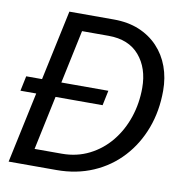

<svg xmlns="http://www.w3.org/2000/svg" viewBox="-79 -772 808 847"><g transform="rotate(10 325.0 -349.0)"><path d="M12 -317 26 -384H394L380 -317ZM15 0 164 -698H363Q427 -698 476.5 -677.5Q526 -657 561 -620Q596 -583 614 -533.5Q632 -484 632 -426Q632 -335 603 -257.5Q574 -180 520.5 -122Q467 -64 393 -32Q319 0 229 0ZM118 -75H240Q307 -75 362.5 -103Q418 -131 457.5 -179.5Q497 -228 518 -290.5Q539 -353 539 -422Q539 -511 491 -567Q443 -623 353 -623H234Z"/></g></svg>

Font: Azeret Mono Thin Light
Style: Italic
Weight: 300
Italic angle: -12°
Version: Version 1.002